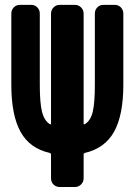

<svg xmlns="http://www.w3.org/2000/svg" viewBox="-20 -750 540 770"><path d="M440.4 -730.5Q455.1 -730.5 464.8 -720.2Q474.6 -710 474.6 -695.3V-410.2Q474.6 -288.1 437.5 -221.7Q400.4 -155.3 320.3 -136.7Q315.4 -134.8 315.4 -130.9V-35.2Q315.4 -20.5 305.2 -10.3Q294.9 0 280.3 0H219.7Q205.1 0 194.8 -9.8Q184.6 -19.5 184.6 -35.2V-130.9Q184.6 -134.8 179.7 -136.7Q99.6 -154.3 62.5 -221.2Q25.4 -288.1 25.4 -410.2V-695.3Q25.4 -710 35.2 -720.2Q44.9 -730.5 59.6 -730.5H105.5Q120.1 -730.5 129.9 -720.2Q139.6 -710 139.6 -695.3V-410.2Q139.6 -337.9 148.4 -302.2Q157.2 -266.6 179.7 -252Q184.6 -250 184.6 -253.9V-695.3Q184.6 -710 194.8 -720.2Q205.1 -730.5 219.7 -730.5H280.3Q294.9 -730.5 305.2 -720.2Q315.4 -710 315.4 -695.3V-253.9Q315.4 -250 320.3 -252Q343.8 -266.6 352.1 -302.2Q360.4 -337.9 360.4 -410.2V-695.3Q360.4 -710 370.1 -720.2Q379.9 -730.5 394.5 -730.5Z"/></svg>

Font: Rounded-L Mgen+ 1m bold
Style: Bold
Weight: 700
Designer: [Source Han Sans]
Ryoko NISHIZUKA  (kana & ideographs); Paul D. Hunt (Latin, Greek & Cyrillic); Wenlong ZHANG  (bopomofo
Version: Version 1.059.20150602